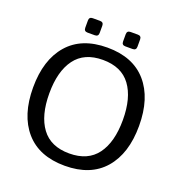

<svg xmlns="http://www.w3.org/2000/svg" viewBox="-150 -973 1045 1114"><g transform="rotate(20 372.0 -416.0)"><path d="M44.9 -350.1Q44.9 -521 129.2 -617.9Q213.4 -714.8 372.1 -714.8Q530.8 -714.8 615 -617.9Q699.2 -521 699.2 -350.1Q699.2 -179.2 615 -82.3Q530.8 14.6 372.1 14.6Q213.4 14.6 129.2 -82.3Q44.9 -179.2 44.9 -350.1ZM145 -350.1Q145 -213.4 201.2 -137.5Q257.3 -61.5 372.1 -61.5Q486.8 -61.5 543 -137.5Q599.1 -213.4 599.1 -350.1Q599.1 -486.8 543 -562.7Q486.8 -638.7 372.1 -638.7Q257.3 -638.7 201.2 -562.7Q145 -486.8 145 -350.1ZM232.9 -756.8Q210.9 -756.8 210.9 -778.8V-823.7Q210.9 -845.7 232.9 -845.7H277.8Q299.8 -845.7 299.8 -823.7V-778.8Q299.8 -756.8 277.8 -756.8ZM466.3 -756.8Q444.3 -756.8 444.3 -778.8V-823.7Q444.3 -845.7 466.3 -845.7H511.2Q533.2 -845.7 533.2 -823.7V-778.8Q533.2 -756.8 511.2 -756.8Z"/></g></svg>

Font: Istok Web
Style: Regular
Weight: 400
Designer: Andrey V. Panov
Foundry: Andrey V. Panov
Version: Version 1.0.2g